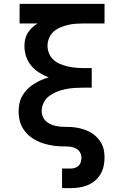

<svg xmlns="http://www.w3.org/2000/svg" viewBox="-20 -755 640 990"><path d="M300 215V114H345Q356 114 367 110.5Q378 107 386 99Q394 91 397 79.5Q400 68 400 57Q400 43 392.5 30.5Q385 18 372.5 11Q360 4 345.5 2Q331 0 317 0Q303 0 289 -0.5Q275 -1 260.5 -3Q246 -5 232.5 -8Q219 -11 205.5 -15Q192 -19 179 -25Q166 -31 153.5 -38.5Q141 -46 130.5 -55Q120 -64 111 -75Q102 -86 95 -98.5Q88 -111 84 -124.5Q80 -138 78 -152.5Q76 -167 76 -181Q76 -202 80.5 -223Q85 -244 95.5 -262Q106 -280 121 -295Q136 -310 154 -321.5Q172 -333 191 -341.5Q210 -350 231 -356Q205 -366 181.5 -381Q158 -396 140.5 -417Q123 -438 114.5 -464.5Q106 -491 106 -518Q106 -536 110 -553.5Q114 -571 123.5 -586Q133 -601 146 -613Q159 -625 174 -634H81V-735H519V-634H409Q389 -634 368.5 -632.5Q348 -631 328.5 -626Q309 -621 290 -613Q271 -605 256 -591.5Q241 -578 233 -558.5Q225 -539 225 -519Q225 -499 233 -479.5Q241 -460 256 -446.5Q271 -433 290 -425Q309 -417 329 -412.5Q349 -408 369 -406Q389 -404 409 -404H453V-303H409Q387 -303 364 -301.5Q341 -300 318.5 -295.5Q296 -291 274.5 -282.5Q253 -274 234.5 -260.5Q216 -247 205.5 -226Q195 -205 195 -182Q195 -166 202 -151Q209 -136 222 -126Q235 -116 250.5 -110.5Q266 -105 282 -103Q298 -101 314.5 -101Q331 -101 347.5 -100Q364 -99 380 -96Q396 -93 411.5 -88Q427 -83 441.5 -75.5Q456 -68 468.5 -57.5Q481 -47 491 -34Q501 -21 507.5 -6.5Q514 8 516.5 24.5Q519 41 519 57Q519 79 514.5 101Q510 123 498.5 142.5Q487 162 470 176.5Q453 191 432.5 199.5Q412 208 389.5 211.5Q367 215 345 215Z"/></svg>

Font: Iosevka Book
Style: Bold
Weight: 700
Designer: Belleve Invis
Foundry: Belleve Invis
Version: Version 28.0.7; ttfautohint (v1.8.3)